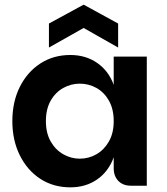

<svg xmlns="http://www.w3.org/2000/svg" viewBox="-20 -797 718 824"><path d="M282 7Q209 7 153 -29.5Q97 -66 65 -130.5Q33 -195 33 -277Q33 -360 65 -424Q97 -488 153 -524.5Q209 -561 282 -561Q348 -561 397 -527Q446 -493 468 -433V-554H610V0H542Q508 0 488 -20.5Q468 -41 468 -75V-122Q446 -61 397 -27Q348 7 282 7ZM322 -116Q361 -116 394 -135Q427 -154 447.5 -190Q468 -226 468 -277Q468 -329 447.5 -365Q427 -401 394 -419.5Q361 -438 322 -438Q285 -438 251.5 -419.5Q218 -401 197.5 -365Q177 -329 177 -277Q177 -226 197.5 -190Q218 -154 251.5 -135Q285 -116 322 -116ZM487 -593 339 -677 190 -593V-696L339 -777L487 -696Z"/></svg>

Font: Parkinsans SemiBold
Style: Regular
Weight: 600
Designer: Red Stone, Indian Type Foundry
Foundry: Indian Type Foundry
Version: Version 1.000